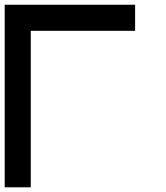

<svg xmlns="http://www.w3.org/2000/svg" viewBox="-20 -798 707 818"><path d="M111.1 -666.7V0H0V-777.8H555.6V-666.7Z"/></svg>

Font: Pixeloid Mono
Style: Regular
Weight: 400
Monospace: yes
Designer: GGBotNet
Foundry: GGBotNet
Version: 0.5